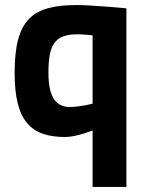

<svg xmlns="http://www.w3.org/2000/svg" viewBox="-20 -532 583 761"><path d="M286 -396C310 -396 347 -392 347 -392V-121C347 -121 297 -108 257 -108C205 -108 172 -142 172 -243C172 -351 194 -396 286 -396ZM239 11C283 11 347 -15 347 -15V209H481V-499C481 -499 344 -512 286 -512C110 -512 38 -458 38 -243C38 -51 103 11 239 11Z"/></svg>

Font: RazerF5
Style: Bold
Weight: 700
Foundry: Razer Inc.
Version: Version 2